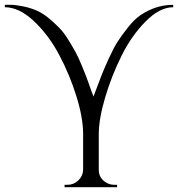

<svg xmlns="http://www.w3.org/2000/svg" viewBox="-60 -777 739 797"><path d="M-40 -757Q-33 -757 -15 -757Q3 -757 34 -751Q65 -745 91.5 -733.5Q118 -722 143.5 -700.5Q169 -679 187 -660.5Q205 -642 223.5 -612Q242 -582 253.5 -561Q265 -540 279 -506Q297 -463 308 -431.5Q319 -400 320 -397Q321 -394 323 -390Q326 -382 328 -376Q331 -383 342 -413Q353 -443 362.5 -467Q372 -491 392 -535Q412 -579 428.5 -604.5Q445 -630 471 -663Q497 -696 523 -714Q587 -757 659 -757V-747Q603 -747 544.5 -688Q486 -629 444.5 -545.5Q403 -462 376.5 -372.5Q350 -283 350 -220V-73Q350 -37 381 -19Q396 -10 414 -10H426V0H208V-10H221Q246 -10 265 -28Q284 -46 285 -72V-221Q285 -288 257 -378Q229 -468 185 -550.5Q141 -633 80 -690Q19 -747 -40 -747Z"/></svg>

Font: Cinzel Decorative
Style: Regular
Weight: 400
Designer: Natanael Gama
Version: Version 1.001;PS 001.001;hotconv 1.0.56;makeotf.lib2.0.21325